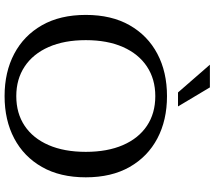

<svg xmlns="http://www.w3.org/2000/svg" viewBox="-69 -853 935 837"><g transform="rotate(90 398.5 -434.5)"><path d="M399 13Q294 13 214.5 -29Q135 -71 90 -150Q45 -229 45 -341Q45 -453 90 -532Q135 -611 214.5 -653Q294 -695 399 -695Q504 -695 583.5 -653Q663 -611 708 -532Q753 -453 753 -341Q753 -229 708 -150Q663 -71 583.5 -29Q504 13 399 13ZM399 -38Q474 -38 528.5 -74.5Q583 -111 612.5 -179Q642 -247 642 -341Q642 -435 612.5 -503Q583 -571 528.5 -607.5Q474 -644 399 -644Q325 -644 270 -607.5Q215 -571 185 -503Q155 -435 155 -341Q155 -247 185 -179Q215 -111 270 -74.5Q325 -38 399 -38ZM383 -743 262 -882H361L444 -743Z"/></g></svg>

Font: Montagu Slab
Style: Regular
Weight: 400
Version: Version 1.000